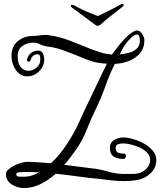

<svg xmlns="http://www.w3.org/2000/svg" viewBox="-20 -898 813 968"><path d="M597 -878Q604 -878 604 -873Q604 -869 598 -864Q575 -846 543 -821Q511 -796 486 -773Q479 -768 473 -768Q465 -768 460 -773L343 -860Q337 -865 337 -869Q337 -874 344 -874Q348 -874 354 -871Q369 -862 391 -851.5Q413 -841 435.5 -832Q458 -823 473 -817Q497 -828 531 -845Q565 -862 587 -875Q593 -878 597 -878ZM101 50Q67 50 38.5 31.5Q10 13 10 -21Q10 -35 29 -49Q48 -63 73.5 -72.5Q99 -82 116 -82Q147 -82 177 -79.5Q207 -77 237 -75Q282 -117 317 -171Q352 -225 372 -267Q384 -293 395.5 -319Q407 -345 420 -371Q447 -426 470 -475.5Q493 -525 519 -577Q477 -579 448 -587.5Q419 -596 389.5 -609Q360 -622 318 -637Q294 -647 269 -654Q244 -661 215 -664Q196 -667 181 -675Q166 -683 148 -683Q116 -683 92.5 -666Q69 -649 69 -616Q69 -576 85.5 -558.5Q102 -541 123 -541Q145 -541 164 -557Q183 -573 183 -597V-601Q183 -610 181 -617Q179 -624 168 -624Q155 -624 146.5 -616Q138 -608 134 -595Q132 -587 125 -587Q121 -587 118 -590.5Q115 -594 116 -599Q121 -618 135.5 -630Q150 -642 170 -643Q190 -643 196.5 -628.5Q203 -614 203 -598Q203 -564 177 -538.5Q151 -513 116 -513Q93 -513 75 -528.5Q57 -544 47.5 -568Q38 -592 38 -616Q38 -664 70 -690.5Q102 -717 148 -717Q165 -717 178.5 -719.5Q192 -722 208 -722Q212 -722 216 -722Q220 -722 224 -721Q282 -713 333.5 -692.5Q385 -672 438 -651Q464 -641 490 -633Q516 -625 545 -623Q555 -638 570.5 -658Q586 -678 604 -697.5Q622 -717 640 -730.5Q658 -744 671 -744Q687 -744 697.5 -726Q708 -708 708 -696Q708 -656 685.5 -629.5Q663 -603 628.5 -590Q594 -577 559 -576Q531 -520 511.5 -464Q492 -408 463 -348Q438 -297 417 -243.5Q396 -190 363 -143Q350 -125 335.5 -105.5Q321 -86 304 -67Q337 -63 370.5 -58.5Q404 -54 437 -50Q480 -46 522.5 -33.5Q565 -21 608 -21H640Q652 -21 664 -22Q676 -23 687 -27Q707 -34 722 -52Q737 -70 737 -91Q737 -112 722.5 -127.5Q708 -143 685.5 -153.5Q663 -164 640 -169.5Q617 -175 600 -175Q587 -175 575 -170.5Q563 -166 563 -152Q563 -134 575 -128.5Q587 -123 603 -124Q609 -124 612 -120Q615 -116 615 -111Q615 -106 612 -101.5Q609 -97 603 -97Q575 -96 554.5 -108Q534 -120 534 -153Q534 -179 555 -192Q576 -205 602 -205Q623 -205 651 -197Q679 -189 706 -174Q733 -159 750.5 -138Q768 -117 768 -91Q768 -60 751 -37.5Q734 -15 708 -2.5Q682 10 654 12Q644 13 633 14Q622 15 609 15Q565 15 521 9Q477 3 431 -1Q388 -6 345.5 -12Q303 -18 261 -22Q226 9 185.5 29.5Q145 50 101 50ZM584 -624Q609 -626 632 -632.5Q655 -639 670 -653.5Q685 -668 685 -693Q685 -701 683 -712.5Q681 -724 670 -724Q658 -724 642 -708.5Q626 -693 619 -683Q607 -668 598.5 -653Q590 -638 584 -624ZM101 -7Q121 -7 140 -13Q159 -19 178 -29Q162 -30 144.5 -30.5Q127 -31 108 -31Q95 -31 78.5 -29.5Q62 -28 62 -20Q62 -8 75.5 -7.5Q89 -7 101 -7Z"/></svg>

Font: Ruge Boogie
Style: Regular
Weight: 400
Designer: Robert E. Leuschke
Foundry: Robert E. Leuschke
Version: Version 1.010; ttfautohint (v1.8.3)